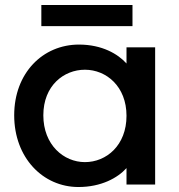

<svg xmlns="http://www.w3.org/2000/svg" viewBox="-20 -741 718 771"><path d="M295 10C387 10 453 -27 488 -66V0H603V-551H488V-486C454 -524 390 -562 297 -562C152 -562 37 -448 37 -278C37 -108 152 10 295 10ZM146 -636H512V-721H146ZM154 -278C154 -397 236 -461 321 -461C407 -461 488 -394 488 -276C488 -157 407 -90 321 -90C236 -90 154 -159 154 -278Z"/></svg>

Font: Malmofest Medium
Style: Regular
Weight: 500
Designer: Jonny Pinhorn (Poppins), Kolossal
Version: Version 1.004;Glyphs 3.1.2 (3151)